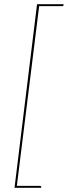

<svg xmlns="http://www.w3.org/2000/svg" viewBox="-20 -771 322 912"><path d="M49 121 156 -751H282V-748Q282 -742 275 -742H166L60 112H170Q176 112 176 118L175 121Z"/></svg>

Font: Lato Hairline
Style: Italic
Weight: 250
Italic angle: -7°
Designer: Lukasz Dziedzic
Foundry: Lukasz Dziedzic
Version: Version 1.104; Western+Polish opensource